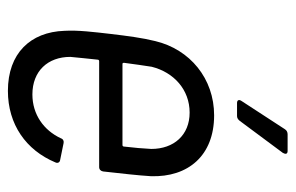

<svg xmlns="http://www.w3.org/2000/svg" viewBox="-151 -589 748 486"><g transform="rotate(90 223.0 -346.0)"><path d="M362 -700H320C315 -700 310 -698 307 -693L236 -584C231 -577 233 -572 241 -572H274C279 -572 283 -575 286 -579L367 -688C371 -695 370 -700 362 -700ZM219 -54C160 -54 124 -93 124 -150C126 -169 128 -193 131 -219C131 -222 133 -223 135 -223H403C409 -223 413 -227 414 -233C419 -278 424 -321 426 -354C429 -448 374 -514 272 -514C179 -514 105 -453 84 -365C76 -333 71 -295 66 -253C61 -209 56 -170 58 -135C61 -49 115 8 210 8C295 8 360 -38 391 -112C394 -118 391 -123 386 -124L342 -133C337 -134 332 -132 330 -126C310 -83 270 -54 219 -54ZM265 -452C322 -452 357 -412 357 -355C356 -335 354 -311 351 -286C351 -283 349 -282 347 -282H142C140 -282 139 -283 139 -286C142 -311 146 -335 149 -356C163 -412 207 -452 265 -452Z"/></g></svg>

Font: Barlow Semi Condensed
Style: Italic
Weight: 400
Width: 4
Italic angle: -7°
Designer: Jeremy Tribby
Foundry: Tribby Type
Version: Version 1.422;hotconv 1.0.109;makeotfexe 2.5.65596